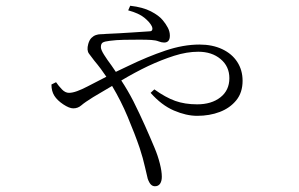

<svg xmlns="http://www.w3.org/2000/svg" viewBox="-20 -582 1040 668"><path d="M519 66Q511 66 505 60Q499 54 494 40Q491 29 484.5 -0.5Q478 -30 466 -67Q450 -114 424 -176Q401 -231 370 -283Q337 -264 304 -244Q275 -226 263 -215.5Q251 -205 235 -205Q221 -205 200 -219Q179 -233 169 -249Q164 -257 161.5 -266.5Q159 -276 159 -288L175 -296Q184 -283 195.5 -271Q207 -259 220 -259Q232 -259 248.5 -265Q265 -271 284 -281Q317 -298 350 -315Q339 -331 331 -342Q319 -358 308 -371Q298 -384 289.5 -395.5Q281 -407 287 -429Q291 -443 298 -450Q305 -457 313.5 -460Q322 -463 331 -463Q340 -463 348 -464Q396 -466 439.5 -469Q483 -472 500 -473Q507 -473 509 -477Q512 -482 508 -491Q501 -505 482 -520.5Q463 -536 426 -546L433 -562Q477 -557 505 -542.5Q533 -528 546 -512Q557 -499 564 -485.5Q571 -472 571 -458Q571 -446 566 -440Q561 -434 551 -434Q542 -434 532 -438Q522 -442 506 -443Q491 -444 465 -444Q439 -444 411.5 -443.5Q384 -443 362 -440Q344 -438 337.5 -434Q331 -430 331 -418Q331 -409 342 -391.5Q353 -374 368 -354Q376 -342 383 -332Q404 -342 425 -352Q493 -385 555.5 -406Q618 -427 674 -427Q719 -427 753 -411Q787 -395 805.5 -366.5Q824 -338 824 -301Q824 -260 802 -233Q780 -206 744.5 -192.5Q709 -179 666 -179Q628 -179 585 -197.5Q542 -216 504 -259L517 -271Q556 -243 589.5 -231Q623 -219 666 -219Q716 -219 747 -243.5Q778 -268 778 -310Q778 -351 747.5 -376.5Q717 -402 670 -402Q630 -402 586 -388Q542 -374 495 -352Q449 -330 402 -302Q425 -267 444 -230Q466 -186 484.5 -144.5Q503 -103 518 -67Q529 -41 536 -13.5Q543 14 543 33Q543 48 537 57Q531 66 519 66Z"/></svg>

Font: Noto Serif HK ExtraLight ExtraLight
Style: Regular
Weight: 250
Version: Version 2.003-H1;hotconv 1.1.1;makeotfexe 2.6.0